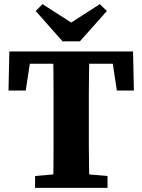

<svg xmlns="http://www.w3.org/2000/svg" viewBox="-20 -905 686 925"><path d="M149 0V-57L295 -70H348L498 -57V0ZM235 0Q237 -51 237.5 -101.5Q238 -152 238 -204Q238 -256 238 -307V-350Q238 -401 238 -452.5Q238 -504 237.5 -555.5Q237 -607 235 -657H411Q410 -608 409 -556.5Q408 -505 408 -454Q408 -403 408 -350V-308Q408 -256 408 -204.5Q408 -153 409 -102.5Q410 -52 411 0ZM21 -469 25 -657H621L625 -469H543L515 -653L582 -598H64L132 -653L104 -469ZM185 -885 367 -768H279L461 -885L495 -852L365 -706H281L152 -852Z"/></svg>

Font: Source Serif 4 18pt
Style: Bold
Weight: 700
Designer: Frank Grießhammer
Foundry: Adobe Systems Incorporated
Version: Version 4.004;hotconv 1.0.116;makeotfexe 2.5.65601